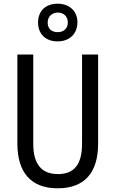

<svg xmlns="http://www.w3.org/2000/svg" viewBox="-20 -1009 625 1039"><path d="M292 -785C356 -785 399 -826 399 -889C399 -950 354 -989 292 -989C227 -989 186 -950 186 -887C186 -825 227 -785 292 -785ZM293 -835C257 -835 238 -855 238 -887C238 -919 261 -941 293 -941C326 -941 347 -919 347 -887C347 -855 325 -835 293 -835ZM511 -232V-714H424V-232C424 -121 383 -67 294 -67C206 -67 160 -119 160 -231V-714H74V-232C74 -73 150 10 292 10C438 10 511 -75 511 -232Z"/></svg>

Font: Noto Sans Gurmukhi UI Condensed
Style: Regular
Weight: 400
Width: 3
Designer: Jelle Bosma - Monotype Design Team
Foundry: Monotype Imaging Inc.
Version: Version 2.004